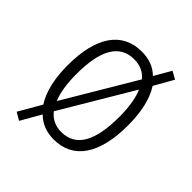

<svg xmlns="http://www.w3.org/2000/svg" viewBox="-183 -685 851 851"><g transform="rotate(45 243.0 -259.0)"><path d="M435 -267C435 -351 420 -419 388 -468L439 -558L403 -578L358 -500C330 -528 293 -542 247 -542C124 -542 57 -445 57 -267C57 -182 73 -115 104 -67L43 39L79 60L133 -34C162 -5 200 10 246 10C369 10 435 -89 435 -267ZM112 -267C112 -414 154 -494 247 -494C284 -494 313 -481 334 -455L135 -120C120 -157 112 -206 112 -267ZM381 -267C381 -117 339 -37 246 -37C209 -37 179 -52 158 -79L357 -414C373 -377 381 -327 381 -267Z"/></g></svg>

Font: Noto Sans Thai Looped Condensed Light
Style: Regular
Weight: 300
Width: 3
Designer: Sasikarn Vongin, Ben Mitchell
Foundry: The Fontpad Ltd
Version: Version 1.001